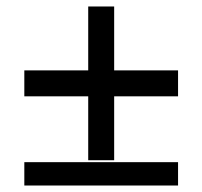

<svg xmlns="http://www.w3.org/2000/svg" viewBox="-20 -577 624 592"><path d="M252 -83V-280H55V-360H252V-557H332V-360H529V-280H332V-83ZM55 -77H529V-5H55Z"/></svg>

Font: Murecho Medium
Style: Regular
Weight: 500
Designer: Neil Summerour
Foundry: Positype
Version: Version 1.010; ttfautohint (v1.8.3)